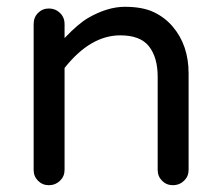

<svg xmlns="http://www.w3.org/2000/svg" viewBox="-20 -540 649 565"><path d="M334 -436Q246 -436 170 -340V-40Q170 -21 156.5 -8Q143 5 124 5Q105 5 92 -8Q79 -21 79 -40V-469Q79 -489 92 -502Q105 -515 124 -515Q143 -515 156.5 -502Q170 -489 170 -469V-428Q210 -470 239 -487Q296 -520 347.5 -520Q399 -520 432 -504.5Q465 -489 488 -462Q535 -407 535 -324V-40Q535 -21 521.5 -8Q508 5 489 5Q470 5 457 -8Q444 -21 444 -40V-314Q444 -371 418.5 -403.5Q393 -436 334 -436Z"/></svg>

Font: Varela Round
Style: Regular
Weight: 400
Designer: Joe Prince
Foundry: Joe Prince
Version: Version 1.000